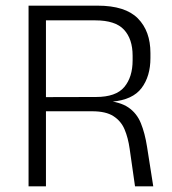

<svg xmlns="http://www.w3.org/2000/svg" viewBox="-20 -659 608 679"><path d="M522 0H457.5L438.5 -133Q433 -172 420.5 -201.5Q408 -231 381.2 -248.2Q354.5 -265.5 306 -265.5H123.5V-315.5L319.5 -316Q390 -316 419.5 -351.2Q449 -386.5 449 -445.5V-462Q449 -521 418.5 -554Q388 -587 317 -587H121V-639H325Q423 -639 467.5 -594Q512 -549 512 -471.5V-453.5Q512 -389.5 480.8 -347.8Q449.5 -306 376.5 -299.5L376 -293.5L349 -303.5Q404 -299.5 434 -279Q464 -258.5 478.2 -223.2Q492.5 -188 500 -140ZM142.5 0H81V-639H142.5V-299.5V-275.5Z"/></svg>

Font: Anek Devanagari Medium Light
Style: Regular
Weight: 300
Version: Version 1.003